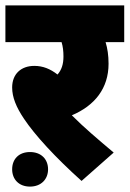

<svg xmlns="http://www.w3.org/2000/svg" viewBox="-20 -642 480 711"><path d="M401 -77C343 -126 294 -167 246 -215C331 -251 382 -315 382 -406C382 -437 378 -463 371 -486H440V-622H0V-486H208C213 -470 215 -452 215 -433C215 -404 208 -383 193 -366C166 -387 139 -398 107 -398C58 -398 25 -368 25 -318C25 -282 40 -245 69 -202C109 -142 184 -60 282 28ZM25 -15C25 22 50 49 91 49C132 49 158 22 158 -15C158 -53 132 -79 91 -79C50 -79 25 -53 25 -15Z"/></svg>

Font: Noto Sans Devanagari SemiCondensed Black
Style: Regular
Weight: 900
Width: 4
Designer: Jelle Bosma - Monotype Design Team
Foundry: Monotype Imaging Inc.
Version: Version 2.004